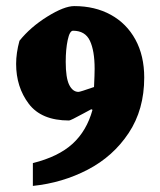

<svg xmlns="http://www.w3.org/2000/svg" viewBox="-20 -510 527 631"><path d="M284 -149 280 -151 254 -137Q212 -114 207 -114Q116 -114 74.5 -169Q33 -224 33 -300Q33 -336 44 -376Q80 -421 135.5 -455.5Q191 -490 224 -490Q292 -490 344 -461.5Q396 -433 425 -380Q454 -327 454 -255Q454 -150 403 -73Q352 4 268.5 47.5Q185 91 88 101V26Q172 5 218.5 -37.5Q265 -80 284 -149ZM289 -224Q291 -266 291 -284Q291 -343 275.5 -376Q260 -409 220 -409Q209 -409 202.5 -378.5Q196 -348 196 -307Q196 -254 207.5 -231Q219 -208 238 -208Q243 -208 289 -224Z"/></svg>

Font: Grenze ExtraBold
Style: Regular
Weight: 800
Designer: Renata Polastri
Foundry: Omnibus-Type
Version: Version 1.002; ttfautohint (v1.8)